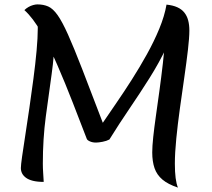

<svg xmlns="http://www.w3.org/2000/svg" viewBox="-20 -823 967 874"><path d="M417 -174Q401 -174 389 -179.5Q377 -185 375 -191Q345 -269 311 -356.5Q277 -444 241 -527Q205 -610 167.5 -676Q130 -742 91 -777Q99 -785 109.5 -791Q120 -797 131 -800Q142 -803 150 -803Q178 -803 199.5 -793.5Q221 -784 242 -754.5Q263 -725 289.5 -666Q316 -607 354 -509Q392 -411 448 -264Q475 -304 509.5 -354Q544 -404 580 -460.5Q616 -517 648.5 -575.5Q681 -634 705 -692Q729 -750 738 -802Q757 -779 765 -757.5Q773 -736 772 -714Q771 -692 762.5 -666.5Q754 -641 739 -610Q705 -538 660.5 -467.5Q616 -397 569 -328Q522 -259 478 -188Q465 -181 446.5 -177.5Q428 -174 417 -174ZM179 5Q150 5 130 0Q110 -5 98 -14Q86 -23 80.5 -34Q75 -45 75 -58Q75 -71 80.5 -110Q86 -149 95 -206.5Q104 -264 113.5 -330Q123 -396 132 -463.5Q141 -531 146.5 -591.5Q152 -652 152 -695Q152 -733 148.5 -757Q145 -781 138 -796Q177 -783 196 -762.5Q215 -742 221.5 -715.5Q228 -689 228 -657Q228 -576 215 -485Q202 -394 188.5 -292.5Q175 -191 175 -78Q175 -57 176.5 -36Q178 -15 179 5ZM790 31Q745 16 719.5 -5.5Q694 -27 683.5 -57.5Q673 -88 673 -129Q673 -157 677.5 -199Q682 -241 689.5 -294Q697 -347 705.5 -408.5Q714 -470 721.5 -535.5Q729 -601 733.5 -668.5Q738 -736 738 -802Q767 -799 787 -790Q807 -781 819 -766Q831 -751 836.5 -730.5Q842 -710 842 -684Q842 -652 835.5 -596Q829 -540 819 -471Q809 -402 799 -330Q789 -258 782.5 -192.5Q776 -127 776 -78Q776 -2 790 31Z"/></svg>

Font: Merienda
Style: Regular
Weight: 400
Designer: Eduardo Rodriguez Tunni
Foundry: Eduardo Rodriguez Tunni
Version: Version 2.001